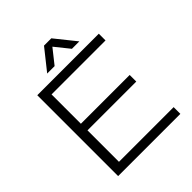

<svg xmlns="http://www.w3.org/2000/svg" viewBox="-235 -1010 1152 1152"><g transform="rotate(-45 340.5 -434.0)"><path d="M229 -736H292L365 -828L439 -736H502L396 -868H334ZM95 0H623V-57H159V-324H573V-380H159V-629H617V-686H95Z"/></g></svg>

Font: Archivo ExtraLight
Style: Regular
Weight: 200
Designer: Hector Gatti
Foundry: Omnibus-Type
Version: Version 2.001